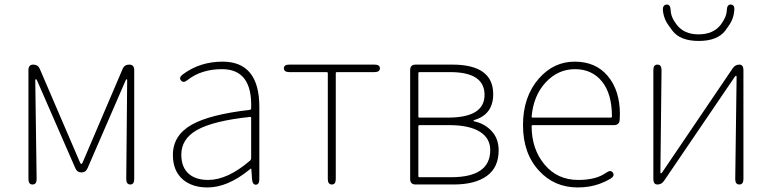

<svg xmlns="http://www.w3.org/2000/svg" viewBox="-20 -811 3393 844"><path d="M123 0Q105 0 105 -24V-503Q105 -527 126 -527Q147 -527 155 -508L332 -96Q335 -90 337.5 -90Q340 -90 343 -96L519 -508Q527 -527 548 -527Q570 -527 570 -503V-24Q570 0 553 0Q535 0 535 -24L539 -458Q539 -463 537 -463Q535 -463 532 -457L365 -72Q357 -53 338 -53Q319 -53 311 -72L143 -457Q140 -463 137.5 -463Q135 -463 135 -458L141 -24Q141 0 123 0Z M892 13Q826 13 785 -21Q740 -59 740 -130Q740 -216 823 -263Q903 -308 1078 -328Q1084 -329 1084 -335Q1090 -507 956 -507Q865 -507 804 -459Q786 -444 775 -458Q765 -471 785 -485Q860 -540 958 -540Q1120 -540 1120 -341V-24Q1120 0 1105 1Q1090 1 1088 -23L1085 -65Q1085 -70 1083.5 -70Q1082 -70 1075 -64Q980 13 892 13ZM895 -20Q980 -20 1078 -104Q1084 -109 1084 -117V-293Q1084 -298 1079 -297Q917 -280 845 -239Q777 -200 777 -131Q777 -74 812 -45Q843 -20 895 -20Z M1439 0Q1421 0 1421 -24V-489Q1421 -494 1416 -494H1252Q1228 -494 1228 -511Q1228 -527 1252 -527H1626Q1650 -527 1650 -511Q1650 -494 1626 -494H1461Q1456 -494 1456 -489V-24Q1456 0 1439 0Z M1807 0Q1783 0 1783 -24V-503Q1783 -527 1807 -527H1968Q2148 -527 2148 -397Q2148 -309 2067 -284Q2061 -282 2061 -280Q2061 -278 2067 -277Q2108 -268 2137 -239Q2172 -205 2172 -150Q2172 -75 2120 -37.5Q2068 0 1974 0ZM1819 -37Q1819 -32 1824 -32H1963Q2135 -32 2135 -151Q2135 -204 2088.5 -232.5Q2042 -261 1954 -261H1824Q1819 -261 1819 -256ZM1819 -299Q1819 -294 1824 -294H1949Q2110 -294 2110 -394Q2110 -494 1959 -494H1824Q1819 -494 1819 -489Z M2520 13Q2417 13 2350 -60Q2279 -136 2279 -261Q2279 -386 2349 -466Q2414 -540 2506.5 -540Q2599 -540 2652 -476.5Q2705 -413 2705 -309Q2705 -297 2704 -285Q2703 -261 2679 -261H2322Q2317 -261 2317 -256Q2317 -156 2373.5 -88Q2430 -20 2522 -20Q2601 -20 2645 -52Q2665 -66 2674 -52Q2684 -38 2663 -25Q2643 -13 2616 -3Q2572 13 2520 13ZM2317 -299Q2317 -294 2322 -294H2665Q2670 -294 2670 -299Q2670 -399 2626 -453Q2582 -507 2507.5 -507Q2433 -507 2379 -449Q2325 -391 2317 -299Z M2870 0Q2852 0 2852 -24V-503Q2852 -527 2870 -527Q2888 -527 2888 -503L2883 -54Q2883 -49 2885.5 -49Q2888 -49 2892 -55L3201 -511Q3212 -527 3230 -527Q3248 -527 3248 -503V-24Q3248 0 3230 0Q3212 0 3212 -24L3218 -473Q3218 -478 3215.5 -478Q3213 -478 3209 -472L2899 -16Q2888 0 2870 0ZM2936 -676Q2929 -686 2922 -695Q2898 -726 2894 -765Q2892 -789 2910 -791Q2927 -792 2928 -767Q2929 -735 2955 -702Q2987 -660 3051 -660Q3115 -660 3148 -702Q3174 -736 3175 -767Q3176 -792 3193 -791Q3210 -790 3208 -766Q3205 -727 3182 -696Q3175 -686 3168 -676Q3133 -631 3051.5 -631Q2970 -631 2936 -676Z"/></svg>

Font: Resource Han Rounded JP ExtraLight
Style: Regular
Weight: 250
Designer: Cyano Hao (round all glyphs); Ryoko NISHIZUKA 西塚涼子 (kana, bopomofo & ideographs); Paul D. Hunt (Latin, Greek & Cyrillic)
Foundry: Cyano Hao
Version: 0.990